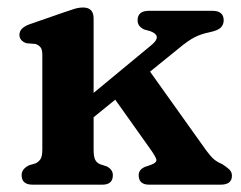

<svg xmlns="http://www.w3.org/2000/svg" viewBox="-20 -504 658 524"><path d="M69 0Q39 0 39 -26Q39 -43 59.5 -53L76.5 -58Q85.5 -62 90.5 -69.8Q95.5 -77.5 95.5 -95.5V-354.5Q95.5 -369 90.5 -375Q85.5 -381 77 -384L52 -386Q33 -393 33 -409Q33 -427.5 60 -437.5L155 -470.5Q172 -476.5 183.8 -480Q195.5 -483.5 207 -483.5Q235.5 -483.5 235.5 -453.5V-250.5L394.5 -382Q423.5 -406.5 390 -419L373.5 -423.5Q355.5 -432 355.5 -448.5Q355.5 -474.5 386.5 -474.5H559.5Q590.5 -474.5 590.5 -448.5Q590.5 -437.5 583 -429.2Q575.5 -421 552 -416Q529.5 -411.5 511.5 -402.5Q493.5 -393.5 465.5 -370L389.5 -308.5L543.5 -92.5Q555.5 -76.5 564 -69.2Q572.5 -62 586.5 -56Q598.5 -48.5 605.8 -41.5Q613 -34.5 613 -24.5Q613 0 582 0H387Q358.5 0 358.5 -26Q358.5 -41 375.5 -48.5L391.5 -54Q409.5 -60.5 406.5 -69.5Q403.5 -78.5 390 -97.5L294.5 -232L235.5 -184V-95.5Q235.5 -76 240 -67.5Q244.5 -59 254 -55.5L271 -50Q288 -41.5 288 -26Q288 0 259.5 0Z"/></svg>

Font: Fraunces 9pt S050 SemiBold
Style: Regular
Weight: 600
Version: Version 1.000; ttfautohint (v1.8.3)